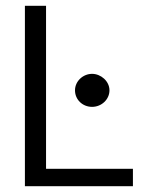

<svg xmlns="http://www.w3.org/2000/svg" viewBox="-20 -643 540 663"><path d="M66 0H439V-60H139V-623H66ZM298 -274C331 -274 358 -300 358 -331C358 -363 328 -388 298 -388C267 -388 239 -363 239 -331C239 -299 265 -274 298 -274Z"/></svg>

Font: Inconsolata Thin
Style: Regular
Weight: 100
Monospace: yes
Designer: Raph Levien, Cyreal, Brenton Simpson
Foundry: Raph Levien, Cyreal, Google
Version: Version 3.100